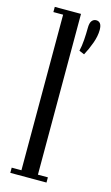

<svg xmlns="http://www.w3.org/2000/svg" viewBox="-117 -794 485 838"><g transform="rotate(15 125.0 -375.0)"><path d="M175 -593Q180.5 -615.5 182.5 -644.5Q184.5 -673.5 184.5 -698Q184.5 -721 192.2 -730.8Q200 -740.5 211.5 -740.5Q223.5 -740.5 230.2 -731.8Q237 -723 237 -703.5Q237 -675.5 225.2 -643Q213.5 -610.5 198.5 -583ZM21.5 0V-23.5H65.5V-726.5H21.5V-750H140V-23.5H185V0Z"/></g></svg>

Font: Imbue 48pt
Style: Regular
Weight: 400
Designer: Tyler Finck
Foundry: Etcetera Type Company
Version: Version 1.102